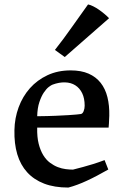

<svg xmlns="http://www.w3.org/2000/svg" viewBox="-20 -823 547 857"><path d="M44.4 -242.2Q45.4 -295.9 63.2 -344.2Q81.1 -392.6 113.5 -429.2Q146 -465.8 191.9 -487.3Q237.8 -508.8 295.4 -508.8Q342.3 -508.8 375.2 -494.4Q408.2 -480 429.2 -453.4Q450.2 -426.8 459.5 -389.4Q468.8 -352.1 467.8 -306.2Q467.3 -299.3 467 -290.3Q466.8 -281.2 466.3 -272.9Q465.8 -263.7 464.8 -253.4H146Q145 -211.4 152.6 -181.4Q160.2 -151.4 173.1 -130.4Q186 -109.4 203.1 -96.7Q220.2 -84 238 -77.1Q255.9 -70.3 273.4 -68.1Q291 -65.9 305.7 -65.9Q327.1 -71.3 350.6 -77.6Q371.1 -83 396 -90.8Q420.9 -98.6 446.8 -108.4L463.4 -66.4Q436.5 -51.3 413.1 -38.8Q389.6 -26.4 367.9 -16.4Q346.2 -6.3 325.9 1.2Q305.7 8.8 285.2 14.2Q222.7 14.2 177 -3.4Q131.3 -21 101.3 -54Q71.3 -86.9 57.1 -134.5Q43 -182.1 44.4 -242.2ZM146 -304.2Q194.3 -304.7 228.5 -306.2Q262.7 -307.6 285.4 -309.1Q308.1 -310.5 321.3 -311.8Q334.5 -313 340.3 -314Q348.6 -314.9 353.3 -326.7Q357.9 -338.4 357.9 -351.1Q357.9 -384.3 346.7 -407.2Q335.4 -430.2 315.9 -442.4Q296.4 -454.6 270.3 -455.3Q244.1 -456.1 214.8 -445.3Q209 -443.4 198 -435.1Q187 -426.8 175.8 -410.2Q164.6 -393.6 155.8 -367.4Q147 -341.3 146 -304.2ZM225.1 -600.1Q263.7 -648.9 299.6 -700.2Q335.4 -751.5 373 -803.2Q383.3 -801.3 396 -794.9Q408.7 -788.6 421.4 -779.8Q434.1 -771 446 -761Q458 -751 466.8 -741.7L269 -568.4Z"/></svg>

Font: Donegal One
Style: Regular
Weight: 400
Designer: Gary Lonergan
Foundry: Sorkin Type Co.
Version: Version 1.004